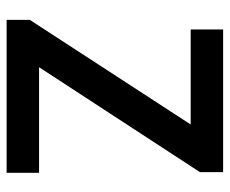

<svg xmlns="http://www.w3.org/2000/svg" viewBox="-77 -617 694 580"><g transform="rotate(90 270.0 -327.0)"><path d="M40 0V-70L356 -556H69V-654H500V-584L183 -98H502V0Z"/></g></svg>

Font: CV Source Sans Light
Style: Bold
Weight: 600
Designer: Paul D. Hunt
Foundry: Adobe Systems Incorporated
Version: Version 3.001